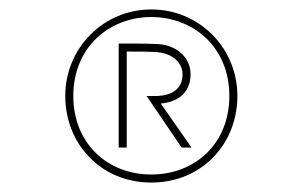

<svg xmlns="http://www.w3.org/2000/svg" viewBox="-20 -851 640 406"><path d="M300 -815C212 -815 135 -752 135 -648C135 -548 207 -482 300 -482C393 -482 465 -548 465 -648C465 -752 388 -815 300 -815ZM118 -648C118 -749 198 -831 300 -831C402 -831 482 -749 482 -648C482 -548 408 -465 300 -465C192 -465 118 -548 118 -648ZM231 -539H248V-742C266 -742 288 -742 309 -741C344 -739 366 -719 366 -694C366 -664 345 -649 311 -648H290L364 -539H385L320 -632C362 -636 383 -660 383 -694C383 -731 351 -758 308 -758C284 -759 255 -759 231 -759Z"/></svg>

Font: Kreadon Extra Light
Style: Regular
Weight: 200
Designer: kohakuno
Foundry: StudioGnu
Version: Version 1.000;Glyphs 3.1.2 (3151)